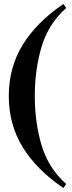

<svg xmlns="http://www.w3.org/2000/svg" viewBox="-20 -720 360 960"><path d="M297 220Q163 129 93.5 16Q24 -97 24 -240Q24 -383 93.5 -496Q163 -609 297 -700L311 -680Q223 -602 188.5 -488Q154 -374 154 -240Q154 -106 188.5 8Q223 122 311 200Z"/></svg>

Font: El Messiri
Style: Bold
Weight: 700
Designer: Mohamed Gaber
Foundry: Kief Type Foundry
Version: Version 2.020; ttfautohint (v1.8.3)